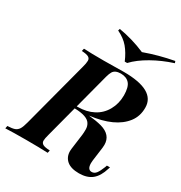

<svg xmlns="http://www.w3.org/2000/svg" viewBox="-257 -1089 1182 1255"><g transform="rotate(30 334.5 -461.5)"><path d="M297.9 -357.9Q363.8 -357.9 414.6 -384.3Q465.3 -410.6 493.7 -461.4Q522 -511.7 522 -574.2Q521.5 -636.7 499 -662.1Q476.6 -687.5 433.6 -688Q390.6 -687.5 375.5 -662.1Q367.2 -648.4 359.9 -622.1L290.5 -357.9ZM443.8 -707Q683.1 -707 683.1 -574.2Q683.6 -509.8 647.5 -462.9Q574.2 -367.7 390.1 -345.7Q449.2 -339.8 488.3 -329.1Q573.2 -305.2 573.2 -230Q573.2 -219.7 571.8 -208L558.1 -105Q556.6 -93.3 556.6 -83.5Q556.6 -35.2 588.9 -35.2Q608.4 -35.2 622.1 -52.7Q635.7 -70.3 649.9 -106.9L654.8 -121.1H678.2L673.8 -107.9Q654.8 -44.9 618.7 -15.6Q583 13.7 521.5 14.2Q460 14.2 429.2 -12.2Q398.4 -38.6 398.4 -83.5Q398.4 -92.8 399.9 -102.1L415 -215.8Q417 -231.4 417 -255.9Q417 -280.3 405.3 -298.8Q381.8 -337.9 285.6 -339.8L224.1 -106Q214.4 -71.3 214.4 -54.7Q214.8 -38.1 229.5 -29.8Q244.1 -21.5 282.2 -20L277.8 0Q217.8 -2.9 114.3 -2.9Q10.7 -2.9 -42 0L-38.1 -20Q-2 -21.5 15.6 -27.8Q33.2 -34.2 44.4 -51.3Q55.2 -68.4 64.9 -106L195.8 -602.1Q204.6 -633.8 204.6 -651.4Q205.1 -668.9 190.4 -677.7Q175.8 -686.5 138.2 -688L143.1 -708Q193.4 -705.1 293.9 -705.1ZM281.2 -937Q384.3 -919.9 481.9 -877.9Q585.4 -915.5 700.2 -937L705.1 -922.9Q622.1 -896.5 549.8 -855.5Q477.5 -814.5 434.1 -768.1H416Q392.6 -823.2 361.3 -860.4Q330.1 -897.5 276.9 -922.9Z"/></g></svg>

Font: PlayfairDisplay-BoldItalic
Style: Bold Italic
Weight: 700
Italic angle: -14.9847°
Designer: Claus Eggers Sørensen
Foundry: Claus Eggers Sørensen
Version: Version 1.002;PS 001.002;hotconv 1.0.70;makeotf.lib2.5.58329